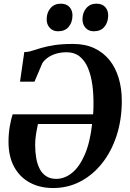

<svg xmlns="http://www.w3.org/2000/svg" viewBox="-20 -984 690 1016"><path d="M86 -552 108.5 -708.5Q128.5 -708.5 149.2 -715.2Q170 -722 198 -730.2Q226 -738.5 266.8 -745Q307.5 -751.5 367 -751.5Q431 -751.5 479.2 -728.8Q527.5 -706 559.8 -665.5Q592 -625 608.2 -570.2Q624.5 -515.5 624.5 -451Q624.5 -350.5 597 -266.2Q569.5 -182 520 -119.8Q470.5 -57.5 404.5 -23.2Q338.5 11 261.5 11Q191 11 137.8 -17.8Q84.5 -46.5 54.8 -101.2Q25 -156 25 -234Q25 -277 32.2 -317.8Q39.5 -358.5 47 -379H472.5Q473 -384.5 473.5 -391.2Q474 -398 474.2 -405Q474.5 -412 474.5 -419Q476 -480 469 -532.5Q462 -585 445.5 -624.2Q429 -663.5 401.2 -685.5Q373.5 -707.5 333 -707.5Q301 -707.5 275.5 -699.5Q250 -691.5 232.2 -678.5Q214.5 -665.5 204.5 -650.5L162.5 -552ZM467.5 -328H181Q175 -301 170.5 -273.2Q166 -245.5 166 -218Q166 -181 171.5 -148.5Q177 -116 189.8 -91Q202.5 -66 224.2 -51.8Q246 -37.5 277.5 -37.5Q322 -37.5 361.2 -69.2Q400.5 -101 428.5 -165.5Q456.5 -230 467.5 -328ZM287 -818.5Q260 -818.5 243.2 -836.8Q226.5 -855 227 -883.5Q227.5 -918.5 247.8 -941.5Q268 -964.5 301 -964.5Q332.5 -964.5 348.2 -946.2Q364 -928 363.5 -901.5Q363 -865.5 343.5 -842Q324 -818.5 287 -818.5ZM476 -818.5Q449 -818.5 432.5 -836.8Q416 -855 416.5 -883.5Q417 -918.5 437.2 -941.5Q457.5 -964.5 490 -964.5Q521.5 -964.5 537.2 -946.2Q553 -928 552.5 -901.5Q552 -865.5 532.5 -842Q513 -818.5 476 -818.5Z"/></svg>

Font: Merriweather 60pt
Style: Bold Italic
Weight: 700
Italic angle: -7.8°
Version: Version 2.101